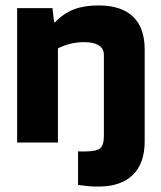

<svg xmlns="http://www.w3.org/2000/svg" viewBox="-20 -524 593 706"><path d="M193 0H43V-494H173L179 -442H182Q214 -475 251.5 -489.5Q289 -504 342 -504Q426 -504 469 -463Q512 -422 512 -342V-4Q512 77 468 119.5Q424 162 342 162Q328 162 316.5 161.5Q305 161 267 156V32Q271 33 276 33Q281 33 290 33Q334 33 348 21.5Q362 10 362 -24V-322Q362 -345 343.5 -357Q325 -369 289 -369Q263 -369 238.5 -363Q214 -357 193 -346Z"/></svg>

Font: Blinker
Style: Bold
Weight: 700
Designer: Juergen Huber
Foundry: supertype
Version: Version 1.015;PS 1.15;hotconv 1.0.88;makeotf.lib2.5.647800; 